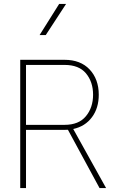

<svg xmlns="http://www.w3.org/2000/svg" viewBox="-20 -953 578 973"><path d="M180.7 -775.4H211.9L314.9 -933.1H279.8ZM111.8 -294.9H307.1C313 -294.9 318.8 -294.9 324.2 -295.4L484.4 0H517.6L351.1 -299.3C391.6 -308.1 423.3 -328.1 446.3 -359.4C469.2 -390.1 480.5 -428.2 480.5 -473.1C480.5 -525.4 464.8 -568.4 434.1 -601.1C403.3 -633.8 360.8 -649.9 307.1 -649.9H82.5V0H111.8ZM307.1 -624C355.5 -624 391.6 -609.9 415.5 -581.5C439.5 -552.7 451.7 -516.6 451.7 -473.1C451.7 -429.7 439.5 -393.1 415.5 -364.3C391.6 -335 355.5 -320.3 307.1 -320.3H111.8V-624Z"/></svg>

Font: Estedad Thin
Style: Regular
Weight: 100
Designer: Amin Abedi
Version: Version 7.3